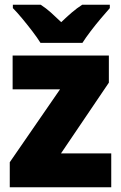

<svg xmlns="http://www.w3.org/2000/svg" viewBox="-20 -786 509 806"><path d="M447 0H21V-105L232 -411H33V-553H437V-439L236 -142H447ZM150 -606Q137 -627 116 -654.5Q95 -682 73 -708.5Q51 -735 34 -752V-766H151Q174 -751 193.5 -733.5Q213 -716 237 -693Q261 -716 282 -734Q303 -752 325 -766H441V-752Q425 -734 403 -708Q381 -682 360.5 -655Q340 -628 326 -606Z"/></svg>

Font: Noto Sans Bengali SemiCondensed Black
Style: Regular
Weight: 900
Width: 4
Designer: Joana Ranito - Universal Thirst; Jelle Bosma - Monotype Design Team
Foundry: Universal Thirst ehf.
Version: Version 3.000; ttfautohint (v1.8.4.7-5d5b)